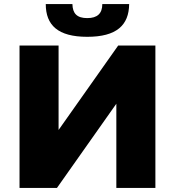

<svg xmlns="http://www.w3.org/2000/svg" viewBox="-20 -924 860 944"><path d="M260 0 552 -414V0H744V-700H561L268 -285V-700H76V0ZM409 -743C553 -743 614 -800 615 -904H483C483 -858 459 -835 409 -835C358 -835 337 -858 336 -904H205C205 -800 265 -743 409 -743Z"/></svg>

Font: Montserrat-Alt1 ExtBd
Style: Regular
Weight: 800
Designer: Differentunic
Foundry: Differentunic
Version: Version 7.222